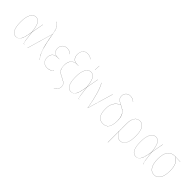

<svg xmlns="http://www.w3.org/2000/svg" viewBox="249 -2083 3624 3624"><g transform="rotate(45 2061.0 -271.5)"><path d="M209 -526.9Q271 -526.9 304.4 -468.8Q337.9 -410.6 354 -268.1L399.9 -517.1H401.9L356 -267.1L382.8 -60.1Q386.2 -29.8 393.3 -18.3Q400.4 -6.8 415 0V2Q404.8 -2.9 399.4 -7.1Q394 -11.2 388.9 -24.2Q383.8 -37.1 380.9 -60.1L354 -266.1Q331.1 -113.3 296.6 -52.2Q262.2 8.8 200.2 8.8Q64.9 8.8 64.9 -258.8Q64.9 -385.7 103 -456.3Q141.1 -526.9 209 -526.9ZM209 -524.9Q142.6 -524.9 104.7 -455.1Q66.9 -385.3 66.9 -258.8Q66.9 6.8 200.2 6.8Q241.7 6.8 269.3 -19Q296.9 -44.9 316.7 -104.2Q336.4 -163.6 352.1 -267.1Q335.9 -409.2 303 -467Q270 -524.9 209 -524.9Z M536.6 -731.9Q566.9 -721.2 587.2 -703.9Q607.4 -686.5 621.1 -657.5Q634.8 -628.4 642.6 -597.2Q650.4 -565.9 658.7 -515.1Q676.3 -410.2 693.6 -331.5Q710.9 -252.9 725.6 -203.4Q740.2 -153.8 758.8 -113.5Q777.3 -73.2 791.3 -51.5Q805.2 -29.8 827.6 0L825.7 1Q797.4 -37.1 780.5 -66.2Q763.7 -95.2 741.5 -151.4Q719.2 -207.5 699 -296.1Q678.7 -384.8 656.7 -515.1L506.8 2.9L504.9 2L655.8 -517.1H656.7Q650.9 -550.8 646.2 -572.5Q641.6 -594.2 634.5 -618.2Q627.4 -642.1 619.4 -657.5Q611.3 -672.9 599.6 -687.7Q587.9 -702.6 572.5 -712.6Q557.1 -722.7 536.6 -730Z M1039.6 -526.9Q1107.4 -526.9 1155.8 -481.9L1153.8 -481Q1105 -524.9 1039.6 -524.9Q981.9 -524.9 946.8 -489.5Q911.6 -454.1 911.6 -394Q911.6 -341.8 942.9 -307.9Q974.1 -273.9 1033.7 -273.9H1079.6V-272H1032.7Q966.3 -272 930.4 -236.1Q894.5 -200.2 894.5 -136.2Q894.5 -68.4 931.9 -30.8Q969.2 6.8 1032.7 6.8Q1112.3 6.8 1159.7 -50.8L1160.6 -48.8Q1136.2 -20 1106 -5.6Q1075.7 8.8 1032.7 8.8Q968.8 8.8 930.7 -29.5Q892.6 -67.9 892.6 -136.2Q892.6 -198.7 926 -234.4Q959.5 -270 1017.6 -272.9Q966.8 -277.3 938.2 -310.3Q909.7 -343.3 909.7 -394Q909.7 -455.1 945.3 -491Q981 -526.9 1039.6 -526.9Z M1382.3 -727.1Q1418 -727.1 1444.6 -717.5Q1471.2 -708 1497.6 -688L1496.6 -686Q1470.7 -706.1 1444.3 -715.6Q1418 -725.1 1382.3 -725.1Q1323.7 -725.1 1290.5 -684.8Q1257.3 -644.5 1257.3 -578.1Q1257.3 -517.6 1289.8 -479.7Q1322.3 -441.9 1384.3 -441.9H1423.3V-439.9H1383.3Q1308.6 -439.9 1267.1 -391.4Q1225.6 -342.8 1225.6 -257.8Q1225.6 -237.3 1227.5 -219.7Q1229.5 -202.1 1232.7 -187.7Q1235.8 -173.3 1242.2 -160.9Q1248.5 -148.4 1254.4 -138.9Q1260.3 -129.4 1271 -119.9Q1281.7 -110.4 1290.3 -103.8Q1298.8 -97.2 1313.5 -88.9Q1328.1 -80.6 1339.6 -74.7Q1351.1 -68.8 1369.6 -60.1Q1405.3 -43.5 1427.7 -28.1Q1450.2 -12.7 1461.2 2.9Q1472.2 18.6 1475.8 32.5Q1479.5 46.4 1479.5 65.9Q1479.5 105 1458.7 133.8Q1438 162.6 1395.5 189.9L1394.5 188Q1436 161.1 1456.8 132.8Q1477.5 104.5 1477.5 65.9Q1477.5 46.9 1474.1 33.2Q1470.7 19.5 1459.7 4.2Q1448.7 -11.2 1426.5 -26.4Q1404.3 -41.5 1368.7 -58.1Q1344.2 -69.8 1330.6 -76.9Q1316.9 -84 1299.1 -95Q1281.2 -106 1271.7 -115.7Q1262.2 -125.5 1251.5 -139.9Q1240.7 -154.3 1235.6 -170.7Q1230.5 -187 1227.1 -209Q1223.6 -231 1223.6 -257.8Q1223.6 -343.8 1264.2 -391.1Q1304.7 -438.5 1372.6 -440.9Q1315.9 -443.8 1285.6 -481Q1255.4 -518.1 1255.4 -578.1Q1255.4 -645.5 1289.6 -686.3Q1323.7 -727.1 1382.3 -727.1Z M1703.1 -716.8H1705.1L1700.2 -606H1698.2ZM1676.3 -526.9Q1738.3 -526.9 1771.7 -468.8Q1805.2 -410.6 1821.3 -268.1L1867.2 -517.1H1869.1L1823.2 -267.1L1850.1 -60.1Q1853.5 -29.8 1860.6 -18.3Q1867.7 -6.8 1882.3 0V2Q1872.1 -2.9 1866.7 -7.1Q1861.3 -11.2 1856.2 -24.2Q1851.1 -37.1 1848.1 -60.1L1821.3 -266.1Q1798.3 -113.3 1763.9 -52.2Q1729.5 8.8 1667.5 8.8Q1532.2 8.8 1532.2 -258.8Q1532.2 -385.7 1570.3 -456.3Q1608.4 -526.9 1676.3 -526.9ZM1676.3 -524.9Q1609.9 -524.9 1572 -455.1Q1534.2 -385.3 1534.2 -258.8Q1534.2 6.8 1667.5 6.8Q1709 6.8 1736.6 -19Q1764.2 -44.9 1783.9 -104.2Q1803.7 -163.6 1819.3 -267.1Q1803.2 -409.2 1770.3 -467Q1737.3 -524.9 1676.3 -524.9Z M1959 -520Q2043 -388.7 2110.8 -2.9L2262.2 -518.1L2264.2 -517.1L2111.8 0H2109.9Q2040 -389.2 1957 -519Z M2515.1 -483.9Q2563 -460.9 2592.8 -439.5Q2622.6 -418 2643.1 -388.2Q2663.6 -358.4 2671.9 -320.1Q2680.2 -281.7 2680.2 -227.1Q2680.2 -161.1 2668.9 -114.7Q2657.7 -68.4 2636.2 -41.7Q2614.7 -15.1 2586.4 -3.2Q2558.1 8.8 2520 8.8Q2356.9 8.8 2356.9 -229Q2356.9 -331.1 2398.2 -393.6Q2439.5 -456.1 2511.7 -483.4Q2447.3 -513.7 2423.6 -540.8Q2399.9 -567.9 2399.9 -613.8Q2399.9 -665 2433.1 -699Q2466.3 -732.9 2521 -732.9Q2554.7 -732.9 2581.3 -722.2Q2607.9 -711.4 2634.8 -688L2632.8 -687Q2584 -731 2521 -731Q2467.8 -731 2434.8 -697.5Q2401.9 -664.1 2401.9 -613.8Q2401.9 -567.9 2425.8 -541.3Q2449.7 -514.6 2515.1 -483.9ZM2520 6.8Q2557.6 6.8 2585.7 -4.9Q2613.8 -16.6 2635 -43Q2656.2 -69.3 2667.2 -115.5Q2678.2 -161.6 2678.2 -227.1Q2678.2 -298.8 2661.9 -344.7Q2645.5 -390.6 2611.3 -421.6Q2577.1 -452.6 2513.7 -482.4Q2441.9 -455.1 2400.4 -392.8Q2358.9 -330.6 2358.9 -229Q2358.9 6.8 2520 6.8Z M2982.4 -526.9Q3054.7 -526.9 3092 -460.4Q3129.4 -394 3129.4 -264.2Q3129.4 -127 3088.9 -59.1Q3048.3 8.8 2980.5 8.8Q2891.1 8.8 2839.8 -106.9V189.9H2837.4V-309.1Q2837.4 -411.6 2874.8 -469.2Q2912.1 -526.9 2982.4 -526.9ZM2980.5 6.8Q3047.9 6.8 3087.6 -60.3Q3127.4 -127.4 3127.4 -264.2Q3127.4 -393.1 3090.3 -459Q3053.2 -524.9 2982.4 -524.9Q2912.6 -524.9 2876.2 -468Q2839.8 -411.1 2839.8 -309.1V-110.8Q2891.6 6.8 2980.5 6.8Z M3408.2 -526.9Q3470.2 -526.9 3503.7 -468.8Q3537.1 -410.6 3553.2 -268.1L3599.1 -517.1H3601.1L3555.2 -267.1L3582 -60.1Q3585.4 -29.8 3592.5 -18.3Q3599.6 -6.8 3614.3 0V2Q3604 -2.9 3598.6 -7.1Q3593.3 -11.2 3588.1 -24.2Q3583 -37.1 3580.1 -60.1L3553.2 -266.1Q3530.3 -113.3 3495.8 -52.2Q3461.4 8.8 3399.4 8.8Q3264.2 8.8 3264.2 -258.8Q3264.2 -385.7 3302.2 -456.3Q3340.3 -526.9 3408.2 -526.9ZM3408.2 -524.9Q3341.8 -524.9 3304 -455.1Q3266.1 -385.3 3266.1 -258.8Q3266.1 6.8 3399.4 6.8Q3440.9 6.8 3468.5 -19Q3496.1 -44.9 3515.9 -104.2Q3535.6 -163.6 3551.3 -267.1Q3535.2 -409.2 3502.2 -467Q3469.2 -524.9 3408.2 -524.9Z M4064.9 -517.1V-515.1L3931.6 -522Q3987.8 -495.1 4019.5 -429.7Q4051.3 -364.3 4051.3 -262.2Q4051.3 -130.4 4007.8 -60.8Q3964.4 8.8 3887.2 8.8Q3810.5 8.8 3767.3 -60.5Q3724.1 -129.9 3724.1 -257.8Q3724.1 -387.2 3771.2 -455.6Q3818.4 -523.9 3922.4 -523.9Q3955.6 -523.9 4064.9 -517.1ZM4049.3 -262.2Q4049.3 -364.3 4017.1 -429.2Q3984.9 -494.1 3927.2 -522H3922.4Q3819.8 -522 3772.9 -454.1Q3726.1 -386.2 3726.1 -257.8Q3726.1 -131.3 3768.8 -62.3Q3811.5 6.8 3887.2 6.8Q3963.4 6.8 4006.3 -62.7Q4049.3 -132.3 4049.3 -262.2Z"/></g></svg>

Font: Fira Sans Compressed Two
Style: Regular
Weight: 100
Width: 1
Designer: Carrois Corporate & Edenspiekermann AG
Foundry: Carrois Corporate GbR & Edenspiekermann AG
Version: Version 4.203;PS 004.203;hotconv 1.0.88;makeotf.lib2.5.64775